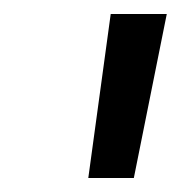

<svg xmlns="http://www.w3.org/2000/svg" viewBox="-20 -736 258 274"><path d="M106 -482 138 -716H218L171 -482Z"/></svg>

Font: Figtree
Style: Italic
Weight: 400
Italic angle: -9.5°
Foundry: Erik Kennedy
Version: Version 2.001; ttfautohint (v1.8.4.7-5d5b);gftools[0.9.27]